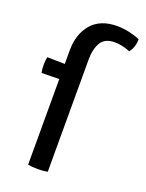

<svg xmlns="http://www.w3.org/2000/svg" viewBox="-141 -808 671 882"><g transform="rotate(20 194.5 -367.0)"><path d="M108.5 -559Q108.5 -639 151.5 -688.8Q194.5 -738.5 276.5 -738.5Q305 -738.5 335.8 -731.8Q366.5 -725 388.5 -715Q389 -697.5 383 -678.8Q377 -660 366.5 -648.5Q326 -664.5 291.5 -664.5Q242 -664.5 223.2 -631.8Q204.5 -599 204.5 -550.5V0Q183 4 156 4Q130 4 108.5 0V-418.5L22.5 -417Q18.5 -434.5 18.5 -455.5Q18.5 -475.5 22.5 -494L108.5 -492.5Z"/></g></svg>

Font: Signika Negative SC
Style: Regular
Weight: 400
Designer: Anna Giedryś
Foundry: Anna Giedryś
Version: Version 2.000; ttfautohint (v1.8.3) -l 8 -r 50 -G 200 -x 9 -